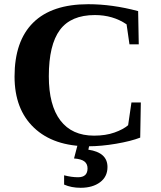

<svg xmlns="http://www.w3.org/2000/svg" viewBox="-20 -682 762 908"><path d="M397.9 9.8Q233.4 9.8 141.1 -77.6Q48.8 -165 48.8 -319.8Q48.8 -487.8 137 -575Q225.1 -662.1 397.5 -662.1Q511.2 -662.1 633.3 -629.4L636.2 -472.2H592.3L578.6 -566.9Q514.2 -610.8 428.7 -610.8Q315.4 -610.8 263.2 -540.3Q210.9 -469.7 210.9 -321.3Q210.9 -184.1 265.6 -112.3Q320.3 -40.5 424.8 -40.5Q480 -40.5 521.2 -55.2Q562.5 -69.8 585.9 -89.8L601.6 -197.3H646L643.1 -31.2Q599.1 -14.2 528.8 -2.2Q458.5 9.8 397.9 9.8ZM361.3 206.1Q317.4 206.1 283.2 190.9V147Q318.4 156.2 349.1 156.2Q394 156.2 394 114.3Q394 92.8 378.9 81.3Q363.8 69.8 330.1 67.4L355 -27.8H409.2L397.9 25.9Q488.3 39.1 488.3 107.9Q488.3 153.8 453.1 179.9Q418 206.1 361.3 206.1Z"/></svg>

Font: Tinos
Style: Bold
Weight: 700
Designer: Steve Matteson
Foundry: Monotype Imaging Inc.
Version: Version 1.23